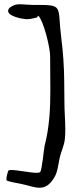

<svg xmlns="http://www.w3.org/2000/svg" viewBox="-20 -722 336 900"><path d="M165 158C190 158 213 147 235 109C250 85 253 49 259 22C265 -9 281 -39 284 -70C286 -86 286 -102 286 -118C286 -159 282 -200 282 -242C281 -310 282 -377 277 -445C275 -479 271 -512 267 -546C248 -696 281 -699 145 -699H131C114 -699 91 -702 71 -702C60 -702 53 -700 45 -697C40 -695 18 -686 18 -671C18 -645 85 -633 103 -632H105C121 -632 137 -636 153 -640C156 -641 157 -648 159 -648H160C184 -624 215 -500 215 -459C215 -405 216 -353 216 -301C216 -213 212 -127 189 -38C185 -20 177 76 168 85C165 87 159 88 151 88C121 88 63 75 34 75C25 75 19 76 18 80C16 87 10 106 10 117C10 119 10 121 11 123C14 129 70 138 79 140C113 147 140 158 165 158Z"/></svg>

Font: Ancial
Style: Regular
Weight: 400
Designer: Daytona Mess (Anne-Dauphine Borione)
Foundry: Daytona Mess (Anne-Dauphine Borione)
Version: Version 1.000;Glyphs 3.2 (3192)